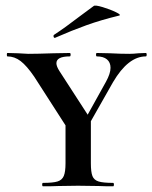

<svg xmlns="http://www.w3.org/2000/svg" viewBox="-20 -654 535 674"><path d="M368 -416Q368 -435 355.5 -445.5Q343 -456 320 -456Q317 -456 317 -462Q317 -468 320 -468L366 -467Q402 -465 434 -465Q448 -465 466 -467L492 -468Q495 -468 495 -462Q495 -456 492 -456Q430 -456 377 -366L276 -188L257 -196L352 -367Q368 -396 368 -416ZM6 -456Q4 -456 4 -462Q4 -468 6 -468L43 -467L79 -465Q110 -465 168 -467L225 -468Q228 -468 228 -462Q228 -456 225 -456Q178 -456 178 -432Q178 -421 189 -404L299 -234L226 -189L100 -385Q74 -423 52.5 -439.5Q31 -456 6 -456ZM299 -237V-81Q299 -50 304.5 -36Q310 -22 326 -17Q342 -12 377 -12Q380 -12 380 -6Q380 0 377 0Q346 0 327 -1L254 -2L185 -1Q165 0 131 0Q128 0 128 -6Q128 -12 131 -12Q166 -12 182 -17Q198 -22 204 -36.5Q210 -51 210 -81V-228ZM173 -521Q169 -521 168 -525.5Q167 -530 170 -532Q207 -556 259 -596L309 -633Q314 -637 340.5 -629Q367 -621 387.5 -611Q408 -601 397 -599Q335 -584 283.5 -565.5Q232 -547 175 -522Z"/></svg>

Font: Cormorant SC SemiBold
Style: Regular
Weight: 600
Designer: Christian Thalmann (Catharsis Fonts)
Foundry: Catharsis Fonts
Version: Version 4.000